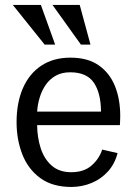

<svg xmlns="http://www.w3.org/2000/svg" viewBox="-20 -743 541 775"><path d="M269 11.7Q191.4 11.7 142.3 -24.4Q93.3 -60.5 70.1 -120.1Q46.9 -179.7 46.9 -250Q46.9 -328.1 72.3 -386.7Q97.7 -445.3 146.5 -477.8Q195.3 -510.3 264.6 -510.3Q334.5 -510.3 378.7 -479.2Q422.9 -448.2 444.1 -395.3Q465.3 -342.3 465.3 -275.4Q465.3 -273.4 465.1 -265.9Q464.8 -258.3 464.6 -250.2Q464.4 -242.2 463.9 -237.8H129.9Q130.4 -188 144.3 -144.8Q158.2 -101.6 188.5 -74.7Q218.8 -47.9 267.6 -47.9Q318.4 -47.9 349.1 -74.5Q379.9 -101.1 392.6 -139.2L454.6 -125Q443.4 -81.5 415.8 -51Q388.2 -20.5 350.1 -4.6Q312 11.2 269 11.7ZM129.9 -292.5H387.7Q387.2 -367.7 358.6 -409.4Q330.1 -451.2 263.2 -451.2Q229.5 -451.2 205.1 -437.5Q180.7 -423.8 164.8 -400.9Q148.9 -377.9 140.4 -349.9Q131.8 -321.8 129.9 -292.5ZM160.2 -563 31.7 -723.1H145L202.6 -563ZM306.6 -563 191.9 -723.1H301.8L345.2 -563Z"/></svg>

Font: Pontano Sans
Style: Regular
Weight: 400
Designer: Vernon Adams
Foundry: Vernon Adams
Version: Version 2.001